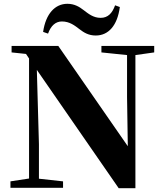

<svg xmlns="http://www.w3.org/2000/svg" viewBox="-20 -989 865 1011"><path d="M207 -821 233 -812C248 -854 273 -876 306 -876C347 -876 374 -854 399 -835C421 -818 446 -802 484 -802C551 -802 598 -854 611 -952L586 -961C571 -919 548 -895 510 -895C471 -895 445 -917 420 -936C398 -953 372 -969 335 -969C270 -969 221 -917 207 -821ZM605 2H693V-699L792 -713V-747H514V-713L649 -699V-478L653 -219L287 -747H41V-713L117 -705L133 -681V-49L35 -34V0H312V-34L185 -48V-230L174 -621Z"/></svg>

Font: Source Han Serif KR Heavy
Style: Regular
Weight: 900
Designer: Ryoko NISHIZUKA 西塚涼子 (kana & ideographs); Frank Grießhammer (Latin, Greek & Cyrillic); Wenlong ZHANG 张文龙 (bopomofo); San
Foundry: Adobe
Version: Version 2.001;hotconv 1.1.0;makeotfexe 2.6.0